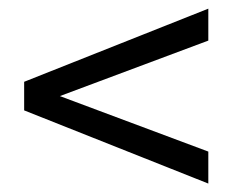

<svg xmlns="http://www.w3.org/2000/svg" viewBox="-20 -483 540 446"><path d="M463.9 -388.7 119.1 -259.8 463.9 -130.9V-56.6L36.1 -226.6V-293L463.9 -462.9Z"/></svg>

Font: BabelStone Pseudographica
Style: Regular
Weight: 400
Designer: Andrew West
Foundry: BabelStone
Version: Version 16.0.0